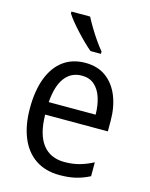

<svg xmlns="http://www.w3.org/2000/svg" viewBox="-117 -840 721 925"><g transform="rotate(15 244.0 -378.0)"><path d="M252.4 -544.9Q314 -544.9 356 -513.9Q397.9 -482.9 419.7 -429Q441.4 -375 441.4 -305.7V-253.9H128.9Q129.9 -156.7 167.7 -106.9Q205.6 -57.1 276.9 -57.1Q316.9 -57.1 350.3 -66.2Q383.8 -75.2 419.4 -93.8V-24.4Q385.3 -6.8 350.3 1.5Q315.4 9.8 271 9.8Q199.2 9.8 149.7 -23.9Q100.1 -57.6 75 -119.4Q49.8 -181.2 49.8 -264.6Q49.8 -352.5 73.7 -415.5Q97.7 -478.5 143.1 -511.7Q188.5 -544.9 252.4 -544.9ZM252 -481Q198.2 -481 167 -439.2Q135.7 -397.5 129.9 -316.4H363.8Q363.3 -362.8 351.3 -400.1Q339.4 -437.5 314.9 -459.2Q290.5 -481 252 -481ZM215.8 -766.1Q227.5 -743.2 244.1 -715.6Q260.7 -688 278.8 -662.1Q296.9 -636.2 312.5 -617.7V-606H260.7Q244.1 -619.6 224.4 -638.9Q204.6 -658.2 184.8 -679.7Q165 -701.2 148.7 -721.2Q132.3 -741.2 122.6 -756.8V-766.1Z"/></g></svg>

Font: Open Sans SemiCondensed
Style: Regular
Weight: 400
Width: 4
Designer: Monotype Design Team
Foundry: Monotype Imaging Inc.
Version: Version 3.000